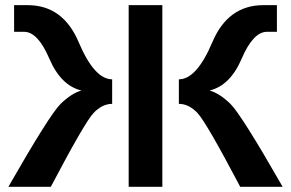

<svg xmlns="http://www.w3.org/2000/svg" viewBox="-20 -718 1119 738"><path d="M12.2 0Q171.4 -278.3 213.1 -318.8Q254.9 -359.4 293 -370.1Q213.9 -389.2 169.7 -492.4Q125.5 -595.7 72.8 -595.7H34.2V-698.2H86.4Q222.2 -698.2 282.5 -555.7Q342.8 -413.1 411.1 -413.1V-318.8Q373 -318.8 339.6 -283.7Q306.2 -248.5 175.3 0ZM604 -698.2V0H474.6V-698.2ZM903.3 0Q772.5 -248.5 739 -283.7Q705.6 -318.8 667.5 -318.8V-413.1Q735.8 -413.1 796.1 -555.7Q856.4 -698.2 992.2 -698.2H1044.4V-595.7H1005.9Q953.1 -595.7 908.9 -492.4Q864.7 -389.2 785.6 -370.1Q823.7 -359.4 865.5 -318.8Q907.2 -278.3 1066.4 0Z"/></svg>

Font: SansationBold
Style: Bold
Weight: 700
Designer: Bernd Montag
Version: Version 1.301